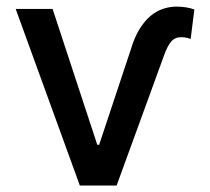

<svg xmlns="http://www.w3.org/2000/svg" viewBox="-20 -573 649 593"><path d="M142.4 -545.5 280.5 -125.7H286.2L384.9 -422.9Q395.6 -458.5 410.9 -483.1Q426.1 -507.8 444.4 -523.3Q462.7 -538.7 483.3 -545.6Q503.9 -552.6 525.2 -552.6Q541.9 -552.6 555.9 -550.1Q570 -547.6 580.3 -543.7L568.9 -452.8Q565.7 -453.8 558.2 -456Q550.8 -458.1 539.1 -458.1Q520.2 -458.1 508.7 -444.6Q497.2 -431.1 487.2 -403.4L340.2 0H226.6L28.4 -545.5Z"/></svg>

Font: Cannonade Med
Style: Regular
Weight: 500
Designer: Rasmus Andersson
Foundry: rsms
Version: Version 3.012;git-f93a4a705